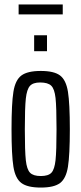

<svg xmlns="http://www.w3.org/2000/svg" viewBox="-20 -838 367 866"><path d="M32 -255Q32 -371 40.5 -424Q49 -477 76.5 -497.5Q104 -518 164 -518Q224 -518 251 -497.5Q278 -477 286.5 -424Q295 -371 295 -255Q295 -139 286.5 -86Q278 -33 251 -12.5Q224 8 164 8Q104 8 76.5 -12.5Q49 -33 40.5 -86Q32 -139 32 -255ZM235 -255Q235 -355 230.5 -396Q226 -437 211 -451.5Q196 -466 161 -466Q129 -466 115 -450.5Q101 -435 96.5 -393.5Q92 -352 92 -255Q92 -156 96.5 -115Q101 -74 115.5 -59Q130 -44 164 -44Q198 -44 212 -59Q226 -74 230.5 -115.5Q235 -157 235 -255ZM134 -607V-679H192V-607ZM64 -773V-818H263V-773Z"/></svg>

Font: Saira Ultra Condensed
Style: Regular
Weight: 400
Width: 1
Designer: Hector Gatti with collaboration of the Omnibus-Type team
Foundry: Omnibus-Type
Version: Version 1.001; ttfautohint (v1.8)